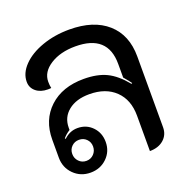

<svg xmlns="http://www.w3.org/2000/svg" viewBox="-111 -699 800 815"><g transform="rotate(-20 289.0 -292.0)"><path d="M58 -97V-178Q58 -267 116 -321Q174 -375 271 -375Q332 -375 373.5 -355Q415 -335 455 -286L459 -288Q452 -299 431 -323V-385Q431 -517 285 -517Q217 -517 171.5 -488Q126 -459 126 -415Q126 -398 129 -386Q124 -385 114 -385Q81 -385 60.5 -402Q40 -419 40 -446Q40 -485 73 -519Q106 -553 162.5 -573Q219 -593 285 -593Q395 -593 456.5 -538.5Q518 -484 518 -387V-67Q518 -33 494 -12Q470 9 431 9V-151Q431 -223 388 -264.5Q345 -306 271 -306Q212 -306 176.5 -277.5Q141 -249 141 -202V-192Q121 -179 110 -165L113 -162Q140 -188 175 -188Q215 -188 241.5 -160.5Q268 -133 268 -92Q268 -49 238 -20Q208 9 164 9Q119 9 88.5 -21.5Q58 -52 58 -97ZM211 -92Q211 -112 197.5 -125.5Q184 -139 164 -139Q144 -139 130.5 -125.5Q117 -112 117 -92Q117 -72 130.5 -58Q144 -44 164 -44Q184 -44 197.5 -58Q211 -72 211 -92Z"/></g></svg>

Font: K2D
Style: Regular
Weight: 400
Version: Version 1.000; ttfautohint (v1.6)